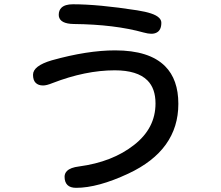

<svg xmlns="http://www.w3.org/2000/svg" viewBox="-20 -797 1040 903"><path d="M323.2 -776.9Q441.9 -776.9 625 -748.5Q665 -742.2 690.7 -733.6Q716.3 -725.1 728.5 -712.9Q738.8 -702.6 738.8 -689.9Q738.8 -654.8 716.3 -643.6Q706.1 -638.2 691.4 -638.2Q676.8 -638.2 655.8 -644Q519.5 -682.1 327.1 -684.1Q263.2 -685.1 256.8 -720.2Q256.3 -723.6 256.3 -727.5Q256.3 -748 268.6 -760.3Q285.2 -776.9 323.2 -776.9ZM521.5 -560.1Q682.1 -560.1 756.3 -485.8Q818.8 -423.3 818.8 -308.6Q818.8 -90.3 583.5 19.5Q440.4 86.4 337.9 86.4Q310.5 86.4 297.1 73Q283.7 59.6 283.7 34.2Q283.7 18.6 294.9 7.3Q311 -9.3 352.1 -14.2Q508.8 -35.2 610.4 -115.2Q711.4 -193.8 711.4 -310.5Q711.4 -380.9 673.3 -418.9Q626 -466.3 519.5 -466.3Q381.8 -466.3 226.6 -406.2Q199.2 -395 182.6 -395Q160.2 -395 147.7 -407.5Q135.3 -419.9 135.3 -445.3Q135.3 -487.3 223.1 -513.2Q390.6 -560.1 521.5 -560.1Z"/></svg>

Font: YuPearl-Medium
Style: Medium
Weight: 500
Designer: Max Yao
Foundry: Max-Everyday
Version: Version 1.011; ttfautohint (v1.8.3)